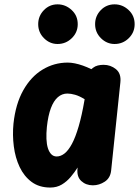

<svg xmlns="http://www.w3.org/2000/svg" viewBox="-20 -832 626 862"><path d="M206 10Q156 10 122 -15.2Q88 -40.5 68.2 -82.2Q48.5 -124 42 -175Q35.5 -226 40.5 -277Q50 -365.5 84.5 -426.8Q119 -488 171 -519.5Q223 -551 284 -551Q299 -551 316.2 -547.5Q333.5 -544 352 -537.5Q370.5 -531 390 -521.5L397.5 -527.5Q407 -535 419.2 -538Q431.5 -541 445 -541Q476.5 -541 500.5 -521.5Q524.5 -502 520.5 -463L479 -66.5Q475.5 -33 450.5 -16.5Q425.5 0 397 0Q366 0 345 -19.2Q324 -38.5 328 -75.5L328.5 -80Q315 -58.5 297.5 -37.8Q280 -17 257.5 -3.5Q235 10 206 10ZM190.5 -262.5Q187.5 -233 188.5 -208.5Q189.5 -184 195.2 -166.2Q201 -148.5 210.8 -139Q220.5 -129.5 234.5 -129.5Q252.5 -129.5 269.8 -143Q287 -156.5 303 -186.2Q319 -216 333.2 -264.8Q347.5 -313.5 359.5 -383.5L360 -386.5Q336.5 -401 317.2 -406.5Q298 -412 282.5 -412Q258.5 -412 239.8 -395.8Q221 -379.5 208.5 -346.5Q196 -313.5 190.5 -262.5ZM494.5 -634.5Q459.5 -634.5 433.2 -660.5Q407 -686.5 407 -723.5Q407 -760 432.2 -786.2Q457.5 -812.5 494.5 -812.5Q530 -812.5 557.2 -787.2Q584.5 -762 584.5 -723.5Q584.5 -686.5 558 -660.5Q531.5 -634.5 494.5 -634.5ZM238.5 -634.5Q203.5 -634.5 177.5 -660.5Q151.5 -686.5 151.5 -723.5Q151.5 -760 176.8 -786.2Q202 -812.5 238.5 -812.5Q274 -812.5 301.5 -787.2Q329 -762 329 -723.5Q329 -686.5 302.2 -660.5Q275.5 -634.5 238.5 -634.5Z"/></svg>

Font: Edu SA Hand Cursive
Style: Regular
Weight: 400
Designer: Tina and Corey Anderson, Eben Sorkin, Mirko Velimirovic
Foundry: Google for Education
Version: Version 2.000